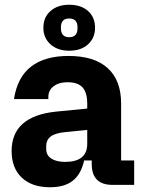

<svg xmlns="http://www.w3.org/2000/svg" viewBox="-20 -780 593 810"><path d="M191 10Q115 10 72 -30.5Q29 -71 29 -143Q29 -216 75.5 -257.5Q122 -299 215 -309L348 -322V-232L258 -223Q214 -219 194.5 -204.5Q175 -190 175 -163V-151Q175 -125 196.5 -111Q218 -97 255 -97Q301 -97 324.5 -116Q348 -135 348 -173V-245V-261V-342Q348 -390 328 -411.5Q308 -433 266 -433Q237 -433 219 -424Q201 -415 192.5 -401.5Q184 -388 184 -372V-362H39Q53 -454 111 -499Q169 -544 269 -544Q378 -544 434.5 -492.5Q491 -441 491 -343V-103H546V0H455Q367 0 367 -88V-103H335Q322 -45 287 -17.5Q252 10 191 10ZM271.9 -566Q223 -566 193 -593Q163 -620 163 -662.9Q163 -707 193 -733.5Q223 -760 271.9 -760Q322 -760 351.5 -733.5Q381 -707 381 -662.9Q381 -620 351.5 -593Q322 -566 271.9 -566ZM272 -623Q307 -623 307 -661V-665Q307 -702 272 -702Q237 -702 237 -665V-661Q237 -623 272 -623Z"/></svg>

Font: Mozilla Headline ExtraLight
Style: Regular
Weight: 200
Designer: Studio DRAMA
Foundry: Studio DRAMA
Version: Version 1.000